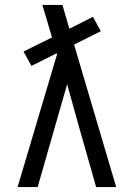

<svg xmlns="http://www.w3.org/2000/svg" viewBox="-20 -755 540 775"><path d="M51 0 210 -535 209 -540 107 -489 75 -547 190 -604 187 -614Q178 -644 169 -674.5Q160 -705 151 -735H232Q239 -711 246 -687Q253 -663 260 -639L355 -687L387 -629L279 -575L449 0H368L293 -264L251 -415L132 0Z"/></svg>

Font: Iosevka Term SS14
Style: Regular
Weight: 400
Monospace: yes
Designer: Belleve Invis
Foundry: Belleve Invis
Version: Version 24.1.1; ttfautohint (v1.8.4)